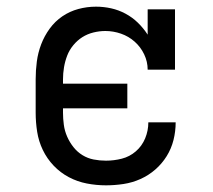

<svg xmlns="http://www.w3.org/2000/svg" viewBox="-20 -548 640 576"><path d="M298 8Q269 8 240.5 2.5Q212 -3 186.5 -16.5Q161 -30 141 -51Q121 -72 108.5 -98Q96 -124 91.5 -152.5Q87 -181 87 -210V-310Q87 -337 90.5 -363.5Q94 -390 103.5 -415Q113 -440 129 -462Q145 -484 167 -499Q189 -514 215 -521Q241 -528 268 -528Q291 -528 313.5 -523Q336 -518 356.5 -507Q377 -496 393.5 -480Q410 -464 423 -444V-520H505V-339H423Q423 -363 412.5 -385Q402 -407 384 -423Q366 -439 343 -447Q320 -455 296 -455Q278 -455 260 -450.5Q242 -446 227 -436.5Q212 -427 200 -412.5Q188 -398 181.5 -381Q175 -364 172 -346Q169 -328 169 -310V-297H362V-223H169V-210Q169 -192 171.5 -173.5Q174 -155 181.5 -138Q189 -121 200.5 -106.5Q212 -92 227.5 -82.5Q243 -73 261 -69.5Q279 -66 298 -66Q322 -66 345.5 -72Q369 -78 387.5 -94Q406 -110 415.5 -133Q425 -156 425 -181H507Q507 -154 500.5 -128Q494 -102 480 -79.5Q466 -57 446 -39.5Q426 -22 401.5 -11Q377 0 350.5 4Q324 8 298 8Z"/></svg>

Font: Iosevka Plex Etoile
Style: Regular
Weight: 400
Designer: Belleve Invis
Foundry: Belleve Invis
Version: Version 25.1.1; ttfautohint (v1.8.4)